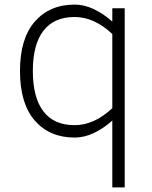

<svg xmlns="http://www.w3.org/2000/svg" viewBox="-20 -582 663 836"><path d="M523 -546V234H469V-57Q431 -23 389 -3Q347 17 305 17Q196 17 131.5 -57Q67 -131 67 -273Q67 -414 131.5 -488Q196 -562 305 -562Q347 -562 389 -542Q431 -522 469 -488V-546ZM469 -111V-434Q390 -508 305 -508Q215 -508 169 -448Q123 -388 123 -273Q123 -157 169 -97Q215 -37 305 -37Q390 -37 469 -111Z"/></svg>

Font: Biryani UltraLight
Style: Regular
Weight: 250
Designer: Dan Reynolds and Mathieu Réguer
Foundry: Dan Reynolds and Mathieu Réguer
Version: Version 1.003; ttfautohint (v1.1) -l 5 -r 5 -G 72 -x 0 -D la